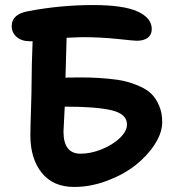

<svg xmlns="http://www.w3.org/2000/svg" viewBox="-20 -740 697 753"><path d="M271 -6.8Q188 -6.8 143.6 -62.5Q99.1 -118.2 99.1 -209Q99.1 -237.3 101.6 -311.5Q104 -385.7 104 -424.8Q104 -482.4 107.9 -578.1H99.1Q64.5 -578.1 45.2 -595.2Q25.9 -612.3 25.9 -637.2Q25.9 -686 94.2 -696.8Q218.3 -720.2 345.2 -720.2Q464.4 -720.2 519.8 -694.8Q575.2 -669.4 575.2 -626Q575.2 -604 559.6 -592Q543.9 -580.1 516.1 -580.1Q507.8 -580.1 441.2 -587.2Q374.5 -594.2 305.2 -594.2Q289.1 -594.2 241.2 -591.8Q239.3 -543.9 236.8 -435.1Q243.7 -436 259.8 -436Q303.7 -436.5 333.7 -435.8Q363.8 -435.1 404.3 -431.4Q444.8 -427.7 472.2 -420.9Q499.5 -414.1 528.8 -401.1Q558.1 -388.2 575.7 -369.9Q593.3 -351.6 604.7 -324Q616.2 -296.4 616.2 -261.2Q616.2 -219.2 586.7 -173.6Q557.1 -127.9 510.3 -91.3Q463.4 -54.7 399.2 -30.8Q335 -6.8 271 -6.8ZM229 -224.1Q229 -137.2 295.9 -137.2Q335.4 -137.2 377.9 -154.1Q420.4 -170.9 449.2 -198Q478 -225.1 478 -252Q478 -293 418.2 -307.4Q358.4 -321.8 233.9 -321.8Q229 -229 229 -224.1Z"/></svg>

Font: Shantell Sans Irregular
Style: Regular
Weight: 600
Designer: Stephen Nixon, Anya Danilova, Shantell Martin
Foundry: Arrow Type
Version: Version 1.006;[9816181b4]